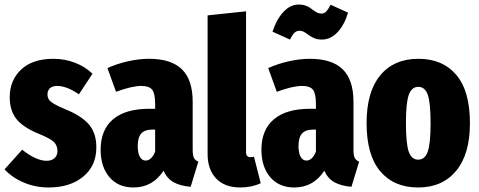

<svg xmlns="http://www.w3.org/2000/svg" viewBox="-28 -811 2118 849"><path d="M381 -485 321 -394Q267 -431 225 -431Q204 -431 193 -421Q182 -411 182 -394Q182 -380 188.5 -370.5Q195 -361 213 -350.5Q231 -340 270 -324Q336 -296 367 -258.5Q398 -221 398 -159Q398 -78 340 -30Q282 18 187 18Q130 18 79 -3Q28 -24 -8 -62L70 -149Q132 -100 178 -100Q200 -100 213 -111.5Q226 -123 226 -143Q226 -168 210 -183.5Q194 -199 142 -220Q74 -248 44.5 -285Q15 -322 15 -381Q15 -456 65.5 -503.5Q116 -551 208 -551Q259 -551 304 -533.5Q349 -516 381 -485Z M849 -96 815 15Q769 11 740 -5Q711 -21 695 -56Q647 18 562 18Q495 18 456 -27.5Q417 -73 417 -149Q417 -237 472 -283.5Q527 -330 632 -330H658V-351Q658 -397 645 -414Q632 -431 597 -431Q555 -431 485 -405L447 -510Q489 -529 538 -540Q587 -551 631 -551Q729 -551 776.5 -504.5Q824 -458 824 -361V-150Q824 -125 829 -114Q834 -103 849 -96ZM658 -141V-238H646Q612 -238 596.5 -220.5Q581 -203 581 -165Q581 -134 590.5 -117.5Q600 -101 616 -101Q629 -101 640 -111.5Q651 -122 658 -141Z M890 -130V-743L1060 -761V-138Q1060 -116 1079 -116Q1087 -116 1095 -118L1125 -1Q1085 18 1034 18Q966 18 928 -21.5Q890 -61 890 -130Z M1560 -96 1526 15Q1480 11 1451 -5Q1422 -21 1406 -56Q1358 18 1273 18Q1206 18 1167 -27.5Q1128 -73 1128 -149Q1128 -237 1183 -283.5Q1238 -330 1343 -330H1369V-351Q1369 -397 1356 -414Q1343 -431 1308 -431Q1266 -431 1196 -405L1158 -510Q1200 -529 1249 -540Q1298 -551 1342 -551Q1440 -551 1487.5 -504.5Q1535 -458 1535 -361V-150Q1535 -125 1540 -114Q1545 -103 1560 -96ZM1369 -141V-238H1357Q1323 -238 1307.5 -220.5Q1292 -203 1292 -165Q1292 -134 1301.5 -117.5Q1311 -101 1327 -101Q1340 -101 1351 -111.5Q1362 -122 1369 -141ZM1340 -654Q1325 -665 1316 -670Q1307 -675 1297 -675Q1283 -675 1274 -666Q1265 -657 1254 -636L1177 -671Q1194 -724 1224.5 -757.5Q1255 -791 1294 -791Q1326 -791 1352 -770Q1365 -760 1374 -755.5Q1383 -751 1393 -751Q1406 -751 1414.5 -760Q1423 -769 1434 -790L1511 -755Q1495 -701 1464.5 -668.5Q1434 -636 1395 -636Q1378 -636 1365.5 -640.5Q1353 -645 1340 -654Z M2050 -266Q2050 -129 1989 -55.5Q1928 18 1821 18Q1714 18 1653.5 -53.5Q1593 -125 1593 -267Q1593 -405 1653.5 -478Q1714 -551 1822 -551Q1929 -551 1989.5 -480Q2050 -409 2050 -266ZM1767 -267Q1767 -175 1779.5 -140Q1792 -105 1821 -105Q1851 -105 1863.5 -140.5Q1876 -176 1876 -266Q1876 -357 1863.5 -392Q1851 -427 1822 -427Q1792 -427 1779.5 -391.5Q1767 -356 1767 -267Z"/></svg>

Font: Fira Sans Compressed ExtraBold
Style: Regular
Weight: 800
Width: 1
Designer: bBox Type GmbH & Carrois Corporate GbR & Edenspiekermann AG
Foundry: bBox Type GmbH & Carrois Corporate GbR & Edenspiekermann AG
Version: Version 4.301